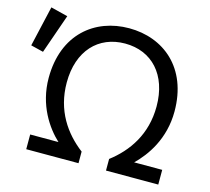

<svg xmlns="http://www.w3.org/2000/svg" viewBox="-130 -833 1047 958"><g transform="rotate(15 393.5 -354.0)"><path d="M21 -712 -27 -503 38 -487 109 -690ZM424 -712C247 -712 99 -595 99 -369C99 -228 170 -127 229 -72H83V4H353V-56C264 -124 192 -225 192 -370C192 -534 286 -633 424 -633C562 -633 656 -534 656 -370C656 -225 584 -124 495 -56V4H765V-72H620C678 -128 749 -227 749 -369C749 -595 601 -712 424 -712Z"/></g></svg>

Font: Repo
Style: Regular
Weight: 400
Designer: Stefan Peev
Foundry: Context Ltd
Version: Version 0.000